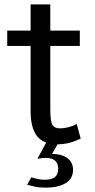

<svg xmlns="http://www.w3.org/2000/svg" viewBox="-20 -640 435 878"><path d="M349 -6Q311 11 288 15.5Q265 20 245 20Q178 20 149 -18Q120 -56 120 -132V-620H210V-141Q210 -86 219.5 -69.5Q229 -53 254 -53Q273 -53 294 -58.5Q315 -64 331 -73ZM13 -500H345V-430H13ZM123 171Q136 175 152 178.5Q168 182 185 182Q217 182 231.5 169.5Q246 157 246 132Q246 106 231 94Q216 82 190 82Q180 82 171 83Q162 84 151 86L206 -15H263L218 64Q262 64 288 83Q314 102 314 137Q314 176 281 197Q248 218 188 218Q159 218 139.5 213.5Q120 209 104 205Z"/></svg>

Font: Moderustic
Style: Regular
Weight: 400
Designer: Tural Alisoy
Foundry: TAFT Foundry
Version: Version 2.120